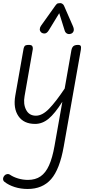

<svg xmlns="http://www.w3.org/2000/svg" viewBox="-38 -790 588 1238"><path d="M140.5 428.5Q95.5 428.5 56.5 416Q17.5 403.5 -9 382.5Q-18 375.5 -18.2 364.5Q-18.5 353.5 -10 343Q-4 335 6.8 332.8Q17.5 330.5 27 337Q48 351.5 79 360.8Q110 370 142 370Q190.5 370 223.5 347.2Q256.5 324.5 278.2 276.2Q300 228 313.5 151L364 -134Q315.5 -57.5 275.2 -24.2Q235 9 188.5 9Q115 9 80.8 -41.2Q46.5 -91.5 60.5 -173L114 -476Q115 -482 119.8 -491.2Q124.5 -500.5 148 -500.5Q167 -500.5 171 -491Q175 -481.5 173.5 -473L120.5 -170.5Q111 -119 130.5 -81.5Q150 -44 193.5 -44Q235 -44 278.8 -89.2Q322.5 -134.5 379 -219L422.5 -467Q425 -479 429.8 -486.2Q434.5 -493.5 443 -497Q451.5 -500.5 464.5 -500.5Q479 -500.5 482.5 -493.5Q486 -486.5 483.5 -470L373 154.5Q347 302 291.5 365.2Q236 428.5 140.5 428.5ZM419.5 -572.5Q405.5 -567.5 394.2 -573.5Q383 -579.5 379 -593L344 -705L276.5 -594.5Q264.5 -575 250.8 -574.2Q237 -573.5 228.5 -580.5Q218 -590 218.5 -601.8Q219 -613.5 226.5 -624L319.5 -754.5Q328 -767 336.2 -768.5Q344.5 -770 352 -770Q356.5 -770 364 -765.5Q371.5 -761 375 -752.5L431.5 -623Q441.5 -601 436.2 -588.5Q431 -576 419.5 -572.5Z"/></svg>

Font: Edu AU VIC WA NT Hand
Style: Regular
Weight: 400
Designer: Tina and Corey Anderson, Eben Sorkin, Mirko Velimirovic
Foundry: Google for Education
Version: Version 1.001